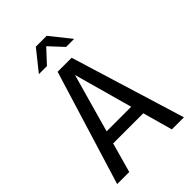

<svg xmlns="http://www.w3.org/2000/svg" viewBox="-227 -862 955 955"><g transform="rotate(-45 250.0 -385.0)"><path d="M250 -532.2 163.1 -222.7H335.9ZM200.2 -604.5H298.8L484.4 0H399.4L355.5 -157.2H143.6L99.6 0H14.6ZM211.9 -769.5H288.1L374 -662.1H317.4L250 -734.4L182.6 -662.1H126Z"/></g></svg>

Font: BabelStone Shapes
Style: Regular
Weight: 400
Designer: Andrew West
Foundry: BabelStone
Version: Version 15.0.0 September 13, 2022